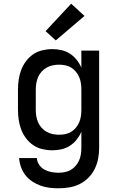

<svg xmlns="http://www.w3.org/2000/svg" viewBox="-20 -803 640 1036"><path d="M296 213Q271 213 246.5 210Q222 207 198.5 198.5Q175 190 154 176Q133 162 117.5 142.5Q102 123 93.5 99Q85 75 83 50H179Q180 70 191.5 86.5Q203 103 220.5 112.5Q238 122 257.5 125.5Q277 129 296 129Q314 129 331 125.5Q348 122 362.5 113.5Q377 105 388.5 91.5Q400 78 407 62Q414 46 416.5 29Q419 12 419 -5V-92Q409 -69 393.5 -49.5Q378 -30 357 -16.5Q336 -3 311.5 2.5Q287 8 262 8Q235 8 208 1.5Q181 -5 159 -20Q137 -35 120.5 -57Q104 -79 94.5 -104Q85 -129 81 -156Q77 -183 77 -210V-320Q77 -347 81 -374Q85 -401 94.5 -426Q104 -451 120.5 -473Q137 -495 159 -510Q181 -525 208 -531.5Q235 -538 262 -538Q287 -538 311.5 -532.5Q336 -527 357 -513.5Q378 -500 393.5 -480.5Q409 -461 419 -438V-530H515V-5Q515 24 509.5 53Q504 82 491 108.5Q478 135 457 156Q436 177 410 190Q384 203 355 208Q326 213 296 213ZM299 -76Q316 -76 333 -79.5Q350 -83 364.5 -92Q379 -101 390 -114.5Q401 -128 407.5 -143.5Q414 -159 416.5 -176Q419 -193 419 -210V-320Q419 -337 416.5 -354Q414 -371 407.5 -386.5Q401 -402 390 -415.5Q379 -429 364.5 -438Q350 -447 333 -450.5Q316 -454 299 -454Q282 -454 264.5 -450.5Q247 -447 232 -438.5Q217 -430 205 -417Q193 -404 186 -388Q179 -372 176 -354.5Q173 -337 173 -320V-210Q173 -193 176 -175.5Q179 -158 186 -142Q193 -126 205 -113Q217 -100 232 -91.5Q247 -83 264.5 -79.5Q282 -76 299 -76ZM281 -585 226 -635 364 -783 436 -717Z"/></svg>

Font: Iosevka Curly Medium Extended
Style: Regular
Weight: 500
Width: 7
Monospace: yes
Designer: Belleve Invis
Foundry: Belleve Invis
Version: Version 11.1.0; ttfautohint (v1.8.3)